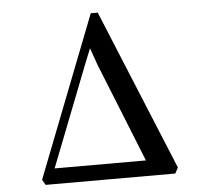

<svg xmlns="http://www.w3.org/2000/svg" viewBox="-53 -805 925 861"><g transform="rotate(-5 410.0 -374.5)"><path d="M118 0 104 -24 386.5 -749H418L715.5 -26L701.5 0ZM164.5 -70H575.5L396 -517.5L369.5 -593L343 -527Z"/></g></svg>

Font: Merriweather 144pt Medium
Style: Regular
Weight: 500
Version: Version 2.100